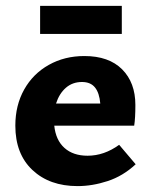

<svg xmlns="http://www.w3.org/2000/svg" viewBox="-20 -623 516 651"><path d="M440 -66Q397 -26 345 -9Q293 8 243 8Q148 8 90 -46.5Q32 -101 32 -197Q32 -266 62 -319.5Q92 -373 145.5 -403Q199 -433 266 -433Q349 -433 394 -388Q439 -343 439 -267Q439 -222 435 -197H164Q169 -148 198.5 -121.5Q228 -95 277 -95Q333 -95 384 -132ZM170 -272H320Q317 -308 302 -326.5Q287 -345 258 -345Q226 -345 203.5 -325.5Q181 -306 170 -272ZM116 -603H393V-508H116Z"/></svg>

Font: Ysabeau Ultrabold
Style: Regular
Weight: 800
Designer: Christian Thalmann (Catharsis Fonts)
Version: Version 0.003